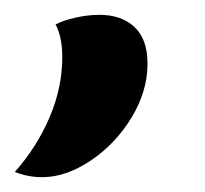

<svg xmlns="http://www.w3.org/2000/svg" viewBox="-63 -118 277 259"><path d="M-6 121Q-25 121 -43 114Q-13 80 4 40Q21 0 21 -41Q21 -68 12 -85Q21 -90 38 -94Q55 -98 71 -98Q101 -98 118.5 -81.5Q136 -65 136 -32Q136 5 114.5 40.5Q93 76 59.5 98.5Q26 121 -6 121Z"/></svg>

Font: Sansita
Style: Italic
Weight: 400
Italic angle: -11°
Designer: Pablo Cosgaya
Foundry: Omnibus-Type
Version: Version 1.006